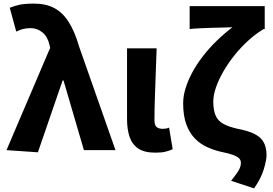

<svg xmlns="http://www.w3.org/2000/svg" viewBox="-20 -832 1515 1064"><path d="M190 12 16 0 258 -567 254 -584Q244 -629 215 -652.5Q186 -676 150 -676Q124 -676 106.5 -671Q89 -666 70 -657L34 -789Q61 -800 90 -806Q119 -812 169 -812Q234 -812 280.5 -787.5Q327 -763 360.5 -710.5Q394 -658 418 -575L620 0H445L332 -386H327Z M841 14Q780 14 746 -9Q712 -32 698 -74Q684 -116 684 -172V-564H848Q846 -498 843 -424Q840 -350 838 -282.5Q836 -215 836 -166Q836 -139 847.5 -128.5Q859 -118 883 -118Q890 -118 899.5 -119.5Q909 -121 917 -125L937 -5Q919 3 897.5 8.5Q876 14 841 14Z M1388 212 1261 170Q1278 148 1290 131.5Q1302 115 1308.5 100.5Q1315 86 1315 71Q1315 56 1305.5 46Q1296 36 1272.5 27Q1249 18 1204 9Q1165 0 1127.5 -17Q1090 -34 1060.5 -64Q1031 -94 1013 -141.5Q995 -189 995 -260Q995 -300 1008.5 -343.5Q1022 -387 1046 -431.5Q1070 -476 1104 -520Q1138 -564 1179.5 -604.5Q1221 -645 1268 -681Q1250 -680 1220.5 -679.5Q1191 -679 1157 -678Q1123 -677 1090 -675.5Q1057 -674 1031 -671V-798H1447V-671H1441Q1396 -644 1354.5 -606Q1313 -568 1278 -524Q1243 -480 1217 -434.5Q1191 -389 1176.5 -346.5Q1162 -304 1162 -269Q1162 -221 1175 -191.5Q1188 -162 1218 -145.5Q1248 -129 1298 -118Q1384 -102 1420.5 -69.5Q1457 -37 1457 28Q1457 56 1441.5 107Q1426 158 1388 212Z"/></svg>

Font: Noto Sans SC ExtraBold
Style: Regular
Weight: 800
Designer: Ryoko NISHIZUKA 西塚涼子 (kana, bopomofo & ideographs); Paul D. Hunt (Latin, Greek & Cyrillic); Sandoll Communications 산돌커뮤니
Foundry: Adobe
Version: Version 2.004-H2;hotconv 1.0.118;makeotfexe 2.5.65603